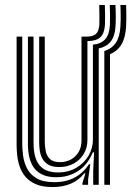

<svg xmlns="http://www.w3.org/2000/svg" viewBox="-20 -748 531 777"><path d="M193 9Q151.2 9 124.4 -2.9Q97.5 -14.8 81.8 -34.2Q66 -53.8 58.8 -76.5Q51.5 -99.2 49.4 -121.5Q47.2 -143.8 47.2 -160.5V-600H70V-164.8Q70 -144.5 73.4 -118.2Q76.8 -92 88.9 -67.4Q101 -42.8 127.4 -26.8Q153.8 -10.8 200 -10.8Q248 -10.8 283 -30Q318 -49.2 340 -83.5H345.5L336.5 -21.5V0H313.5V-6.8L325.8 -46.5H321.2Q297.5 -17.5 265.5 -4.2Q233.5 9 193 9ZM357.2 0V-58L360.8 -131.5H355.5Q335.2 -81.5 295.9 -55.9Q256.5 -30.2 206.5 -30.8Q149.2 -31 121.1 -64.2Q93 -97.5 93 -166V-600H115.8V-168.8Q115.8 -109.5 139.4 -79.9Q163 -50.2 214.5 -50.2Q257 -50.2 288.9 -69.1Q320.8 -88 338.4 -118.2Q356 -148.5 356 -182.8V-567.2Q389 -570.2 405.9 -589.4Q422.8 -608.5 424.8 -647.5Q425.5 -662.5 425.4 -685.6Q425.2 -708.8 424.2 -727.8H447.2Q448.5 -707 448.5 -681.2Q448.5 -655.5 447.5 -641.5Q445 -601.5 428.2 -580.1Q411.5 -558.8 379.5 -551.8V0ZM220 -72Q190.8 -72 174.1 -82.5Q157.5 -93 149.9 -109.1Q142.2 -125.2 140.4 -142.4Q138.5 -159.5 138.5 -172.8V-600H161.2V-174Q161.2 -156.8 164.8 -137.6Q168.2 -118.5 181.5 -105.1Q194.8 -91.8 223.5 -91.8Q246.8 -91.8 266.4 -102.2Q286 -112.8 297.9 -132.4Q309.8 -152 309.8 -178.8V-600H333.2Q357.5 -600 368.9 -611.2Q380.2 -622.5 382 -648Q382.5 -661 382.4 -684.5Q382.2 -708 381.5 -727.8H404.2Q405.2 -708.2 405.4 -685Q405.5 -661.8 404.8 -647.8Q402.5 -612.5 385.8 -597.1Q369 -581.8 334 -581.8H333.8V-181Q333.8 -149.5 318.8 -124.9Q303.8 -100.2 278.1 -86.1Q252.5 -72 220 -72ZM402.2 0V-541.5Q432.8 -551.2 448.8 -575Q464.8 -598.8 467.2 -640Q468.2 -651.8 468.4 -668.4Q468.5 -685 468.2 -701.2Q468 -717.5 467.2 -727.8H490.2Q490.8 -717.8 491.1 -701.2Q491.5 -684.8 491.2 -667.8Q491 -650.8 490.2 -638.8Q487.5 -595 471.4 -568Q455.2 -541 425.2 -528.8V0Z"/></svg>

Font: Big Shoulders Inline Text Thin
Style: Bold
Weight: 700
Version: Version 2.002